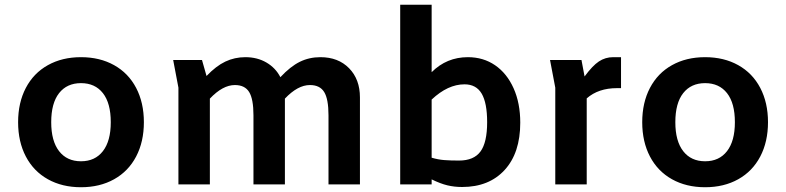

<svg xmlns="http://www.w3.org/2000/svg" viewBox="-20 -774 3300 806"><path d="M56 -261Q56 -343 88.5 -405Q121 -467 181 -500.5Q241 -534 320 -534Q399 -534 459 -500.5Q519 -467 551.5 -405Q584 -343 584 -261Q584 -179 551.5 -117Q519 -55 459 -21.5Q399 12 320 12Q241 12 181 -21.5Q121 -55 88.5 -117Q56 -179 56 -261ZM445 -261Q445 -341 412 -383Q379 -425 320 -425Q261 -425 228 -383Q195 -341 195 -261Q195 -182 228 -139.5Q261 -97 320 -97Q379 -97 412 -139.5Q445 -182 445 -261Z M1491 -365V0H1359V-290Q1359 -358 1341 -387.5Q1323 -417 1281 -417Q1230 -417 1176 -360V0H1044V-290Q1044 -358 1026 -387.5Q1008 -417 966 -417Q915 -417 861 -360V0H729V-406L707 -522H828L847 -455Q887 -497 926 -515.5Q965 -534 1010 -534Q1060 -534 1098.5 -511.5Q1137 -489 1157 -450Q1199 -495 1238.5 -514.5Q1278 -534 1325 -534Q1400 -534 1445.5 -487.5Q1491 -441 1491 -365Z M2164 -259Q2164 -132 2098.5 -60.5Q2033 11 1920 11Q1887 11 1858 4Q1829 -3 1792 -21V0H1660V-754H1792V-471Q1855 -534 1944 -534Q2009 -534 2058.5 -500Q2108 -466 2136 -403.5Q2164 -341 2164 -259ZM2025 -261Q2025 -342 2002 -381Q1979 -420 1930 -420Q1860 -420 1792 -356V-112Q1819 -104 1845 -102Q1871 -100 1907 -100Q1969 -100 1997 -138Q2025 -176 2025 -261Z M2587 -534V-404H2570Q2492 -404 2443 -361V0H2311V-406L2289 -522H2421L2434 -453Q2467 -498 2494 -516Q2521 -534 2554 -534Z M2676 -261Q2676 -343 2708.5 -405Q2741 -467 2801 -500.5Q2861 -534 2940 -534Q3019 -534 3079 -500.5Q3139 -467 3171.5 -405Q3204 -343 3204 -261Q3204 -179 3171.5 -117Q3139 -55 3079 -21.5Q3019 12 2940 12Q2861 12 2801 -21.5Q2741 -55 2708.5 -117Q2676 -179 2676 -261ZM3065 -261Q3065 -341 3032 -383Q2999 -425 2940 -425Q2881 -425 2848 -383Q2815 -341 2815 -261Q2815 -182 2848 -139.5Q2881 -97 2940 -97Q2999 -97 3032 -139.5Q3065 -182 3065 -261Z"/></svg>

Font: AmikoBold
Style: Bold
Weight: 700
Designer: Pablo Impallari, Rodrigo Fuenzalida, Andres Torresi
Foundry: Impallari Type
Version: Version 1.000; ttfautohint (v1.3)